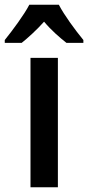

<svg xmlns="http://www.w3.org/2000/svg" viewBox="-60 -786 370 806"><path d="M187 -766H63C42 -725 -7 -659 -40 -618V-606H31C56 -626 93 -659 125 -695C155 -659 191 -628 219 -606H290V-618C254 -662 210 -722 187 -766ZM183 0V-543H68V0Z"/></svg>

Font: Noto Sans Gujarati UI Condensed SemiBold
Style: Regular
Weight: 600
Width: 3
Designer: Jelle Bosma - Monotype Design Team, Universal Thirst
Foundry: Monotype Imaging Inc.
Version: Version 2.106